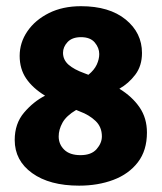

<svg xmlns="http://www.w3.org/2000/svg" viewBox="-20 -585 522 620"><path d="M27.5 -133Q27.5 -186 57.8 -221.5Q88 -257 125.5 -276Q85.5 -300.5 64.5 -331.5Q43.5 -362.5 43.5 -404.5Q43.5 -447.5 68.5 -484Q93.5 -520.5 138 -542.8Q182.5 -565 241.5 -565Q333 -565 385.8 -522Q438.5 -479 438.5 -414Q438.5 -372.5 417 -344Q395.5 -315.5 365.5 -298.5Q407 -273 430.8 -238.2Q454.5 -203.5 454.5 -157Q454.5 -99 425.2 -61Q396 -23 346.2 -4.2Q296.5 14.5 235.5 14.5Q140 14.5 83.8 -26Q27.5 -66.5 27.5 -133ZM252.5 -348.5 265.5 -343.5Q284.5 -359 292.5 -376.5Q300.5 -394 300.5 -410.5Q300.5 -430.5 286 -447.8Q271.5 -465 241.5 -465Q213 -465 198.2 -449.2Q183.5 -433.5 183.5 -414.5Q183.5 -392 201.2 -376.2Q219 -360.5 252.5 -348.5ZM169.5 -144.5Q169.5 -119 187.5 -101.5Q205.5 -84 240 -84Q275 -84 292 -103.5Q309 -123 309 -144.5Q309 -175 288.5 -194.5Q268 -214 238 -225L226 -230Q194 -211 181.8 -188.8Q169.5 -166.5 169.5 -144.5Z"/></svg>

Font: Signika Negative SC
Style: Bold
Weight: 700
Designer: Anna Giedryś
Foundry: Anna Giedryś
Version: Version 2.000; ttfautohint (v1.8.3) -l 8 -r 50 -G 200 -x 9 -